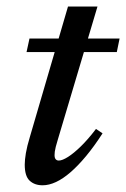

<svg xmlns="http://www.w3.org/2000/svg" viewBox="-20 -555 385 586"><path d="M61 -396 70 -437.5H345L336.5 -396ZM156.5 -129Q152.5 -116 150.2 -107Q148 -98 147.2 -92Q146.5 -86 146.5 -81.5Q146.5 -73 150 -69Q153.5 -65 159.5 -65Q170 -65 187.5 -76Q205 -87 227 -108.5Q249 -130 273 -161.5L293 -148Q267.5 -108.5 243 -79Q218.5 -49.5 195.5 -29.5Q172.5 -9.5 151 0.5Q129.5 10.5 110 10.5Q85.5 10.5 70.5 -3.5Q55.5 -17.5 55.5 -52.5Q55.5 -67 59 -87.8Q62.5 -108.5 71 -136.5L187.5 -535H277.5Z"/></svg>

Font: Newsreader 24pt Medium
Style: Italic
Weight: 500
Italic angle: -17°
Designer: Hugues Gentile
Foundry: Production Type
Version: Version 1.003